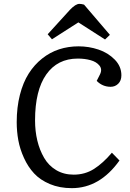

<svg xmlns="http://www.w3.org/2000/svg" viewBox="-20 -953 669 987"><path d="M544.9 -773.9 520 -750 382.8 -837.9 247.1 -751 225.1 -776.9 339.8 -902.8Q368.7 -933.1 388.2 -933.1Q398.4 -933.1 412.1 -929.2ZM494.1 -570.8Q506.8 -596.7 491.2 -616Q475.6 -635.3 445.6 -643.6Q415.5 -651.9 379.9 -651.9Q275.4 -651.9 217.8 -570.1Q160.2 -488.3 160.2 -334Q160.2 -278.8 171.9 -230.2Q183.6 -181.6 206.8 -141.6Q230 -101.6 269 -78.4Q308.1 -55.2 358.9 -55.2Q417 -55.2 463.4 -84.7Q509.8 -114.3 555.2 -168L594.2 -127.9Q492.7 14.2 349.1 14.2Q286.1 14.2 236.3 -6.8Q186.5 -27.8 155.3 -61.5Q124 -95.2 103.3 -140.9Q82.5 -186.5 74.2 -231.9Q65.9 -277.3 65.9 -325.2Q65.9 -401.4 82.3 -465.3Q98.6 -529.3 127.7 -575Q156.7 -620.6 196.8 -652.3Q236.8 -684.1 283.9 -699.5Q331.1 -714.8 383.8 -714.8Q437 -714.8 486.3 -698.2Q535.6 -681.6 569.8 -646.7Q604 -611.8 604 -565.9Q604 -538.6 587.9 -522.7Q571.8 -506.8 548.8 -506.8Q507.3 -506.8 477.1 -537.1Z"/></svg>

Font: Literata Book
Style: Italic
Weight: 400
Italic angle: -3°
Designer: Latin by Veronika Burian and Jose Scaglione. Greek by Irene Vlachou. Cyrillic by Vera Evstafieva
Foundry: TypeTogether
Version: Version 1.003;PS 001.003;hotconv 1.0.88;makeotf.lib2.5.64775